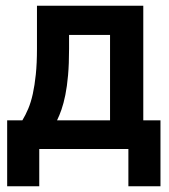

<svg xmlns="http://www.w3.org/2000/svg" viewBox="-20 -520 590 670"><path d="M428 0H117V130H5V-100H58Q69 -118 78.5 -140.5Q88 -163 94.5 -192.5Q101 -222 105 -260.5Q109 -299 109 -350V-500H480V-100H540V130H428ZM221 -350Q221 -297 217.5 -257.5Q214 -218 208 -188.5Q202 -159 194.5 -137.5Q187 -116 179 -100H364V-398H221Z"/></svg>

Font: Retni Sans
Style: Bold
Weight: 700
Designer: Vitaly Kuzmin
Foundry: ParaType Ltd.
Version: Version 1.00;March 2, 2019;FontCreator 11.5.0.2425 64-bit; t